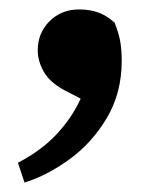

<svg xmlns="http://www.w3.org/2000/svg" viewBox="-20 -185 340 407"><path d="M238 -56Q238 12 206.5 65Q175 118 127.5 152.5Q80 187 32 202L18 160Q68 134 100.5 99Q133 64 151 24L116 6Q85 -11 72.5 -33.5Q60 -56 60 -78Q60 -115 85 -140Q110 -165 148 -165Q169 -165 187 -159Q205 -153 223 -137Q232 -114 235 -96.5Q238 -79 238 -56Z"/></svg>

Font: Source Serif Pro
Style: Bold
Weight: 700
Designer: Frank Grießhammer
Foundry: Adobe Systems Incorporated
Version: Version 3.001;hotconv 1.0.111;makeotfexe 2.5.65597